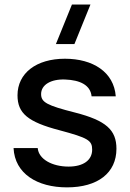

<svg xmlns="http://www.w3.org/2000/svg" viewBox="-20 -815 576 850"><path d="M276.5 14.5C413 14.5 495.5 -49.5 495.5 -156.5C495.5 -240 449 -281.5 313 -316.5C186.5 -348.5 162 -362.5 162 -398.5C162 -439.5 205 -465.5 268.5 -463C334.5 -460.5 380.5 -438.5 385.5 -388.5H492.5C484.5 -496 391.5 -555 267.5 -555C140.5 -555 57.5 -491 57.5 -393C57.5 -313.5 103.5 -275 243 -238.5C370 -204.5 388 -193.5 388 -152.5C388 -105.5 348.5 -77.5 283.5 -77.5C211.5 -77.5 151 -110 147 -159.5H40C45.5 -46 145 14.5 276.5 14.5ZM227.5 -620H309.5L380.5 -795H298.5Z"/></svg>

Font: Eudonet SemiBold
Style: Regular
Weight: 600
Designer: Mikhail Sharanda
Foundry: Mikhail Sharanda
Version: Version 4.503;Glyphs 3.1.2 (3151)